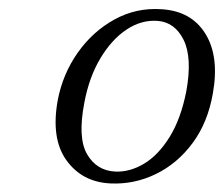

<svg xmlns="http://www.w3.org/2000/svg" viewBox="-20 -732 509 437"><path d="M347.5 -711Q415.5 -707 447.5 -655.2Q479.5 -603.5 464.5 -519.5Q453 -453 418.2 -406.2Q383.5 -359.5 334.5 -335.8Q285.5 -312 231.5 -314.5Q167 -317.5 131.2 -367.2Q95.5 -417 111.5 -504.5Q123 -564 157 -612.2Q191 -660.5 240.8 -687.8Q290.5 -715 347.5 -711ZM242.5 -341.5Q275 -340 307.5 -359.2Q340 -378.5 365.8 -419.8Q391.5 -461 404 -524Q418 -601 397.8 -641.5Q377.5 -682 338 -684.5Q302 -687 268.2 -664.8Q234.5 -642.5 208.8 -599.8Q183 -557 172 -498.5Q156.5 -418.5 178.2 -381Q200 -343.5 242.5 -341.5Z"/></svg>

Font: Fraunces 72pt Soft Light
Style: Italic
Weight: 300
Italic angle: -16°
Version: Version 1.000;[b76b70a41]